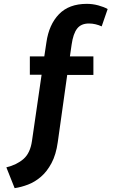

<svg xmlns="http://www.w3.org/2000/svg" viewBox="-20 -770 606 997"><path d="M280 -32Q271 33 247.5 77Q224 121 192.5 148Q161 175 125.5 188.5Q90 202 56 207L13 99Q67 86 102 55.5Q137 25 146 -38L196 -382H135V-477H210L221 -550Q234 -642 286 -696Q338 -750 431 -750Q461 -750 490.5 -742Q520 -734 539 -723L508 -633Q493 -640 476 -644Q459 -648 442 -648Q401 -648 380.5 -621.5Q360 -595 352 -539L343 -477H465V-381H329Z"/></svg>

Font: Ek Mukta
Style: Bold
Weight: 700
Designer: Girish Dalvi and Yashodeep Gholap
Foundry: Ek Type
Version: Version 2.538;PS 1.002;hotconv 16.6.51;makeotf.lib2.5.65220;